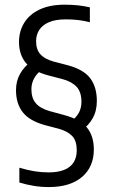

<svg xmlns="http://www.w3.org/2000/svg" viewBox="-20 -768 469 798"><path d="M182.5 9.5Q151 9.5 120.2 4.5Q89.5 -0.5 60.5 -9.5V-71Q93.5 -61 123.2 -56.2Q153 -51.5 182 -51.5Q220.5 -51.5 246.8 -62Q273 -72.5 286 -93.2Q299 -114 299 -143Q299 -182.5 280.5 -202.2Q262 -222 225.5 -232.5L166.5 -248Q103 -265.5 74.8 -301.2Q46.5 -337 46.5 -393.5Q46.5 -431.5 63.8 -461.8Q81 -492 109.5 -512L155 -479Q133 -463 121.8 -442.2Q110.5 -421.5 110.5 -397Q110.5 -360 129.2 -338.5Q148 -317 187 -306L246 -290Q315 -271.5 342.5 -236.5Q370 -201.5 370 -147Q370 -74 320.5 -32.2Q271 9.5 182.5 9.5ZM318.5 -225.5 274 -262.5Q296.5 -279 307.5 -299Q318.5 -319 318.5 -345Q318.5 -385 298.8 -406.8Q279 -428.5 240.5 -439L181 -454.5Q116 -472 87.5 -506.5Q59 -541 59 -593.5Q59 -638.5 80.8 -673.5Q102.5 -708.5 144.8 -728.5Q187 -748.5 249 -748.5Q279 -748.5 304.2 -745.8Q329.5 -743 353.5 -737.5V-675.5Q326.5 -682.5 302.8 -685Q279 -687.5 253 -687.5Q209.5 -687.5 182.2 -675.2Q155 -663 142.5 -642.5Q130 -622 130 -597.5Q130 -562.5 147.5 -542.8Q165 -523 201.5 -512.5L261 -497Q328 -479 355.2 -442.5Q382.5 -406 382.5 -348.5Q382.5 -307 365.2 -276.5Q348 -246 318.5 -225.5Z"/></svg>

Font: Encode Sans SC Condensed
Style: Regular
Weight: 400
Width: 3
Designer: Multiple Designers
Foundry: Impallari Type
Version: Version 3.002